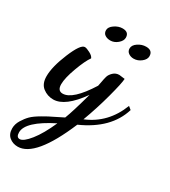

<svg xmlns="http://www.w3.org/2000/svg" viewBox="-207 -572 833 943"><g transform="rotate(30 209.5 -100.5)"><path d="M-20 215Q-20 191 -6 168Q8 145 24 129Q40 113 73.5 93.5Q107 74 125 66L179 39Q196 -4 227 -117Q150 -8 83 -8Q50 -8 24 -28Q-2 -48 -2 -91Q-2 -145 32 -227Q66 -309 90 -309Q100 -309 120 -298.5Q140 -288 144 -276Q125 -250 102.5 -189Q80 -128 80 -93Q80 -56 109 -56Q165 -56 241 -177Q242 -179 245.5 -199.5Q249 -220 253 -234Q257 -248 271 -261.5Q285 -275 305 -275Q309 -275 337 -271Q336 -246 313.5 -162Q291 -78 261 2Q375 -45 422 -167L439 -153Q401 -28 248 40Q147 280 48 280Q20 280 0 263.5Q-20 247 -20 215ZM19 215Q19 243 38 243Q59 243 93 200.5Q127 158 160 83Q19 154 19 215ZM138 -433Q138 -451 160 -466Q182 -481 205 -481Q241 -481 241 -449Q241 -431 222 -415Q203 -399 181 -399Q163 -399 150.5 -407.5Q138 -416 138 -433ZM283 -413Q283 -432 304.5 -446.5Q326 -461 350 -461Q387 -461 387 -428Q387 -410 367.5 -394.5Q348 -379 325 -379Q308 -379 295.5 -388Q283 -397 283 -413Z"/></g></svg>

Font: TypoPRO Dancing Script
Style: Bold
Weight: 700
Designer: Pablo Impallari
Foundry: Pablo Impallari. www.impallari.com Igino Marini. www.ikern.com
Version: Version 1.002